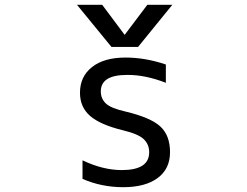

<svg xmlns="http://www.w3.org/2000/svg" viewBox="-20 -778 1040 810"><path d="M494.1 -60.5Q609.4 -60.5 609.4 -135.7Q609.4 -168.9 586.4 -190.9Q563.5 -212.9 498 -228.5Q402.3 -252 359.9 -289.1Q317.4 -326.2 317.4 -386.7Q317.4 -455.1 368.2 -495.1Q418.9 -535.2 509.8 -535.2Q592.8 -535.2 679.7 -505.9V-428.7Q591.8 -462.9 515.6 -461.9Q405.3 -461.9 405.3 -392.6Q405.3 -361.3 426.8 -341.3Q448.2 -321.3 508.8 -307.6Q615.2 -282.2 656.2 -244.6Q697.3 -207 697.3 -135.7Q697.3 -65.4 645 -26.9Q592.8 11.7 500 11.7Q408.2 11.7 328.1 -23.4V-101.6Q414.1 -60.5 494.1 -60.5ZM505.9 -630.9 601.6 -757.8H707L562.5 -580.1H450.2L304.7 -757.8H411.1Z"/></svg>

Font: GenEi Gothic M Regular
Style: Regular
Weight: 400
Designer: o_tamon (Modified); [Source Han Sans]
Ryoko NISHIZUKA  (kana & ideographs); Paul D. Hunt (Latin, Greek & Cyrillic); Wenl
Version: Version 1.1a;Original Version 1.004